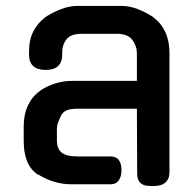

<svg xmlns="http://www.w3.org/2000/svg" viewBox="-20 -622 650 648"><path d="M222 0Q191 0 163 -8.5Q135 -17 109 -33V-32Q60 -63 60 -146V-195Q60 -236 74.5 -266.5Q89 -297 115 -315H114Q139 -332 167 -340.5Q195 -349 221 -349H442V-442Q442 -467 426.5 -487.5Q411 -508 374 -508H257Q219 -508 204.5 -489.5Q190 -471 190 -446V-438Q190 -386 134 -386Q78 -386 78 -438V-447Q78 -488 92.5 -516Q107 -544 132 -563H131Q157 -580 185.5 -591Q214 -602 240 -602H392Q417 -602 445.5 -591Q474 -580 499 -563H498Q524 -544 538 -513.5Q552 -483 552 -443V-42Q552 6 497 6Q486 6 476.5 5Q467 4 459.5 -0.5Q452 -5 447.5 -13.5Q443 -22 443 -36L442 -255H240Q218 -255 206 -250Q194 -245 187 -234Q179 -217 175.5 -207.5Q172 -198 172 -186V-147Q172 -121 187.5 -107.5Q203 -94 241 -94H353Q390 -94 390 -47Q390 -27 381 -13.5Q372 0 353 0Z"/></svg>

Font: Gugi
Style: Regular
Weight: 400
Designer: HBKIM, TJKIM
Foundry: TAE System & Typefaces Co.
Version: Version 3.00